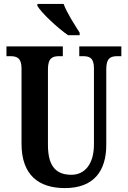

<svg xmlns="http://www.w3.org/2000/svg" viewBox="-20 -951 653 981"><path d="M328 -771H387V-784C363 -822 321 -886 305 -931H171V-921C191 -886 275 -807 328 -771ZM312 10C459 10 523 -77 523 -211V-598C523 -656 547 -664 581 -664H600V-714H385V-664H403C437 -664 460 -656 460 -602V-213C460 -114 414 -58 345 -58C271 -58 225 -96 225 -210V-598C225 -656 250 -664 283 -664H301V-714H13V-664H32C65 -664 90 -656 90 -602V-217C90 -54 180 10 312 10Z"/></svg>

Font: Noto Serif Devanagari ExtraCondensed
Style: Bold
Weight: 700
Width: 2
Designer: Universal Thirst, Indian Type Foundry and the Monotype Design Team
Foundry: Monotype Imaging Inc.
Version: Version 2.004